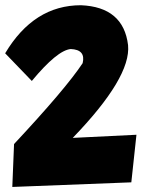

<svg xmlns="http://www.w3.org/2000/svg" viewBox="-26 -723 552 749"><path d="M289.6 -702.6Q455.6 -695.8 473.6 -546.9Q485.8 -421.4 257.8 -185.1L506.3 -197.3L486.3 -11.7L22 6.3L28.8 -161.1Q230.5 -377 296.4 -476.6Q309.1 -529.3 250 -531.7Q197.3 -526.9 98.1 -407.2L-5.9 -515.1Q106 -702.6 289.6 -702.6Z"/></svg>

Font: Lapsus Pro (theguybrush.com)
Style: Bold
Weight: 700
Designer: Jose Roses
Version: Version 1.00 February 9, 2018, initial release